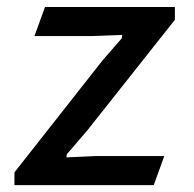

<svg xmlns="http://www.w3.org/2000/svg" viewBox="-20 -538 563 558"><path d="M22 -37.1 278.3 -362.8 334 -426.8 335.4 -436.5 243.2 -433.1H209.5H80.1L110.8 -517.6H488.3V-480.5L233.9 -159.2L174.3 -89.8L172.9 -80.6L259.3 -84.5H299.3H457.5L426.8 0H22Z"/></svg>

Font: Proza Libre
Style: Medium Italic
Weight: 500
Designer: Jasper de Waard
Foundry: Jasper de Waard
Version: Version 1.000; ttfautohint (v1.4.1.8-43bc)